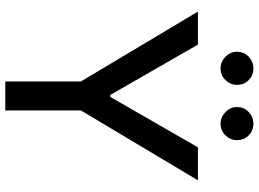

<svg xmlns="http://www.w3.org/2000/svg" viewBox="-146 -831 977 725"><g transform="rotate(90 342.5 -468.5)"><path d="M23.8 -727.3H148.4L338.4 -396.7H346.2L536.2 -727.3H660.9L397 -285.5V0H287.6V-285.5ZM237.9 -812.9Q213.1 -812.9 194.2 -831.5Q175.4 -850.1 175.4 -874.6Q175.4 -901.3 194.2 -919Q213.1 -936.8 237.9 -936.8Q264.6 -936.8 282.5 -919Q300.4 -901.3 300.4 -874.6Q300.4 -850.1 282.5 -831.5Q264.6 -812.9 237.9 -812.9ZM446.7 -812.9Q421.9 -812.9 403.1 -831.5Q384.2 -850.1 384.2 -874.6Q384.2 -901.3 403.1 -919Q421.9 -936.8 446.7 -936.8Q473.4 -936.8 491.3 -919Q509.2 -901.3 509.2 -874.6Q509.2 -850.1 491.3 -831.5Q473.4 -812.9 446.7 -812.9Z"/></g></svg>

Font: InterMG Medium
Style: Regular
Weight: 500
Designer: Rasmus Andersson
Foundry: rsms
Version: Version 3.019;December 26, 2023;FontCreator 15.0.0.2955 64-b